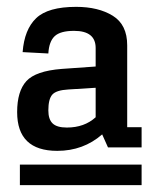

<svg xmlns="http://www.w3.org/2000/svg" viewBox="-20 -780 464 560"><path d="M295 -350H393V-409H351V-648Q351 -708 309 -734Q267 -760 202 -760Q120 -760 85.5 -727Q51 -694 46 -628L121 -624Q123 -659 139.5 -674.5Q156 -690 196 -690Q259 -690 259 -640V-586L160 -579Q84 -573 57 -543.5Q30 -514 30 -453Q30 -340 147 -340Q223 -340 278 -388ZM38 -240H393V-300H38ZM175 -408Q146 -408 133.5 -420Q121 -432 121 -458Q121 -491 132.5 -504Q144 -517 179 -519L259 -524V-438Q226 -408 175 -408Z"/></svg>

Font: Glegoo
Style: Bold
Weight: 700
Version: Version 2.0.1; ttfautohint (v0.9) -r 48 -G 60